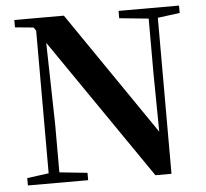

<svg xmlns="http://www.w3.org/2000/svg" viewBox="-53 -797 920 857"><g transform="rotate(-5 407.5 -368.5)"><path d="M609 4H681V-695L780 -708V-741H509V-708L640 -695V-450L643 -188L264 -741H42V-708L125 -700L135 -685V-46L38 -33V0H308V-33L183 -46V-261L175 -627Z"/></g></svg>

Font: GenRyuMin2 TW B
Style: Regular
Weight: 700
Version: Version 2.100;PS 2.1;hotconv 16.6.51;makeotf.lib2.5.65220 DE